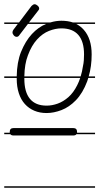

<svg xmlns="http://www.w3.org/2000/svg" viewBox="-20 -648 469 907"><path d="M73 -484Q67 -474 59 -474Q51 -474 45 -481Q39 -488 39 -495Q39 -501 43 -507L64 -535H0V-542H70L129 -620Q132 -623 136 -625.5Q140 -628 143 -628Q150 -628 157.5 -621.5Q165 -615 165 -608Q165 -602 159 -596L117 -542H218Q244 -550 270 -550Q300 -550 324 -542H429V-535H340Q361 -524 376 -507Q413 -465 413 -391Q413 -334 399 -287H429V-280H397Q395 -272 392 -264Q371 -208 338 -174Q307 -142 270.5 -128Q234 -114 200 -114Q168 -114 142 -125Q116 -136 97.5 -156.5Q79 -177 69 -207.5Q59 -238 59 -276V-280H0V-287H59Q60 -354 79 -402Q100 -454 130.5 -487Q161 -520 198 -535H112ZM372 -336Q375 -349 376 -363Q377 -377 377 -391Q377 -452 350 -483Q323 -514 270 -514Q242 -514 211.5 -502Q181 -490 155 -461.5Q129 -433 112 -387Q96 -346 95 -287H361Q368 -309 372 -336ZM200 -149Q226 -149 252.5 -158.5Q279 -168 303 -189Q327 -210 345 -246Q353 -262 359 -280H95V-276Q95 -213 121.5 -181Q148 -149 200 -149ZM429 -14H341Q337 -8 326 -8H44Q33 -8 29 -14H0V-21H26V-25Q26 -43 44 -43H326Q344 -43 344 -25V-21H429ZM429 239H0V232H429Z"/></svg>

Font: Gruenewald VA 1. Klasse
Style: Regular
Weight: 400
Designer: Peter Wiegel
Foundry: Peter Wiegel, nach dem Schriftentwurf von Dr. H. Gr¸newald
Version: Version 0.007